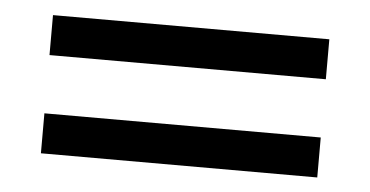

<svg xmlns="http://www.w3.org/2000/svg" viewBox="-31 -400 646 335"><g transform="rotate(5 292.0 -232.0)"><path d="M534 -353V-283H50V-353ZM534 -181V-111H50V-181Z"/></g></svg>

Font: SolaimanLipi Normal
Style: Regular
Weight: 400
Designer: Solaiman Karim
Foundry: Ekushey
Version: Designed by Solaiman Karim | Developed Version 2.002 : Al Ma